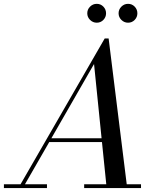

<svg xmlns="http://www.w3.org/2000/svg" viewBox="-65 -961 810 981"><path d="M540.9 -893Q540.9 -913 555.3 -927.2Q569.7 -941.4 589.3 -941.4Q609.3 -941.4 623.1 -927.2Q636.9 -913 636.9 -893Q636.9 -873.4 623.1 -859.2Q609.3 -845 589.3 -845Q569.7 -845 555.3 -859.2Q540.9 -873.4 540.9 -893ZM380.9 -893Q380.9 -913 395.3 -927.2Q409.7 -941.4 429.3 -941.4Q449.3 -941.4 463.1 -927.2Q476.9 -913 476.9 -893Q476.9 -873.4 463.1 -859.2Q449.3 -845 429.3 -845Q409.7 -845 395.3 -859.2Q380.9 -873.4 380.9 -893ZM-45 -19.5H40L470 -764.5H490L582.5 -19.5H655.5V0H365V-19.5H478L456 -235H186.5L62.5 -19.5H175V0H-45ZM415.5 -634 197.5 -254.5H454Z"/></svg>

Font: Bodoni* 11pt
Style: Italic
Weight: 400
Italic angle: -13°
Version: Version 2.3